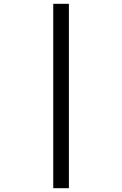

<svg xmlns="http://www.w3.org/2000/svg" viewBox="-20 -843 640 1006"><path d="M259 143V-823H341V143Z"/></svg>

Font: Monocode
Style: Regular
Weight: 400
Designer: Belleve Invis
Foundry: Belleve Invis
Version: Version 16.1.0; ttfautohint (v1.8.4)